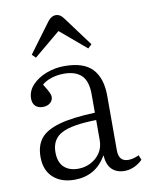

<svg xmlns="http://www.w3.org/2000/svg" viewBox="-87 -826 695 903"><g transform="rotate(-10 260.5 -375.0)"><path d="M196 14Q132 14 94 -21Q56 -56 56 -119Q56 -173 82.5 -206.5Q109 -240 172 -258Q235 -276 344 -280V-368Q344 -431 315.5 -458.5Q287 -486 232 -486Q200 -486 171 -476.5Q142 -467 127 -452Q144 -425 150.5 -411.5Q157 -398 157 -389Q157 -372 143.5 -360.5Q130 -349 108 -349Q86 -349 73 -361.5Q60 -374 60 -397Q60 -433 86 -461Q112 -489 153.5 -505Q195 -521 240 -521Q333 -521 374 -476.5Q415 -432 415 -349V-88Q415 -34 461 -34Q484 -34 512 -47L521 -24Q503 -6 480.5 4Q458 14 435 14Q397 14 374.5 -8Q352 -30 349 -76Q322 -29 283.5 -7.5Q245 14 196 14ZM222 -34Q254 -34 282 -48.5Q310 -63 327 -88.5Q344 -114 344 -149V-245Q228 -243 178.5 -217Q129 -191 129 -129Q129 -81 154 -57.5Q179 -34 222 -34ZM116 -583 99 -600 205 -743Q222 -764 242 -764Q252 -764 261 -759Q270 -754 281 -739L384 -600L366 -583L242 -688Z"/></g></svg>

Font: Literata 36pt Light
Style: Regular
Weight: 300
Designer: Latin by Veronika Burian and Jose Scaglione. Greek by Irene Vlachou. Cyrillic by Vera Evstafieva.
Foundry: TypeTogether
Version: Version 3.002